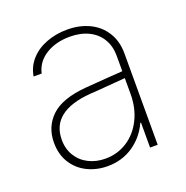

<svg xmlns="http://www.w3.org/2000/svg" viewBox="-104 -634 718 742"><g transform="rotate(-20 254.5 -263.0)"><path d="M240.2 -302.7Q276.9 -305.7 320.6 -308.8Q364.3 -312 394.5 -314V-377.9Q394.5 -417 376.7 -446.8Q358.9 -476.6 325.9 -492.7Q293 -508.8 249 -508.8Q191.4 -508.8 150.1 -483.2Q108.9 -457.5 98.6 -412.1H65.4Q71.8 -450.7 97.4 -479.2Q123 -507.8 162.6 -522.9Q202.1 -538.1 249 -538.1Q299.8 -538.1 339.8 -518.8Q379.9 -499.5 402.8 -462.6Q425.8 -425.8 425.8 -376V0H394.5V-102.5H391.6Q368.2 -50.8 322.3 -19.5Q276.4 11.7 216.8 11.7Q171.9 11.7 134 -6.8Q96.2 -25.4 74 -60.8Q51.8 -96.2 51.8 -144.5Q51.8 -209.5 96.4 -252Q141.1 -294.4 240.2 -302.7ZM218.8 -18.6Q268.1 -18.6 308.3 -44.4Q348.6 -70.3 371.6 -116.5Q394.5 -162.6 394.5 -220.7V-285.6L351.6 -282.2Q264.2 -274.9 249 -274.4Q84 -261.7 84 -144.5Q84 -106.9 101.6 -78.4Q119.1 -49.8 149.9 -34.2Q180.7 -18.6 218.8 -18.6Z"/></g></svg>

Font: Pretendard GOV Thin
Style: Regular
Weight: 100
Designer: Base glyphs from Inter by Rasmus Andersson; Hangeul glyphs from Noto Sans CJK(Source Han Sans) by Jang Soo-young and Kan
Foundry: Kil Hyung-jin
Version: Version 1.309